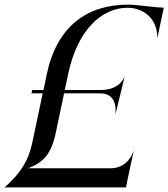

<svg xmlns="http://www.w3.org/2000/svg" viewBox="-42 -810 728 830"><path d="M-22.5 0H502.5L508.5 -29L535.5 -156.5H534.5C532.5 -148.5 510 -82.5 435.5 -82.5H79.5C146.5 -108.5 179.5 -143.5 199.5 -237.5L235 -406.5H391C468.5 -406.5 458 -324.5 456.5 -318L457.5 -317.5L483.5 -423.5L496.5 -477.5H495.5C494 -471 472 -421 394.5 -421H238L253 -491.5C292.5 -678 396 -776.5 509.5 -776.5C576 -776.5 638 -731 638 -648.5H639L666 -777C631 -777 548 -790 512.5 -790C330.5 -790 203.5 -692.5 160.5 -490.5L146 -421H97.5L94 -406.5H142.5L101 -209.5C89 -151.5 73 -82 -22.5 0Z"/></svg>

Font: Beautique Display Italic
Style: Regular
Weight: 400
Italic angle: -12°
Designer: Nhat-Quang Ngo
Version: Version 1.100;Glyphs 3.2.3 (3260)